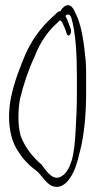

<svg xmlns="http://www.w3.org/2000/svg" viewBox="-20 -710 384 749"><path d="M23 -330C7 -252 16 -171 50 -121C70 -87 98 -61 128 -39C146 -19 162 5 180 14C210 28 236 11 254 -17C271 -42 281 -72 292 -120C309 -184 316 -269 316 -347V-412C316 -433 316 -454 314 -476C308 -542 297 -620 273 -661C264 -686 247 -699 229 -683L221 -675C219 -673 218 -670 216 -666C211 -667 205 -664 199 -657C160 -622 116 -579 81 -502C58 -449 36 -392 23 -330ZM58 -324C72 -382 91 -438 114 -487C140 -555 174 -595 208 -625C212 -629 213 -631 215 -630C220 -630 224 -620 227 -613C229 -608 233 -601 236 -592L240 -579C247 -560 263 -580 255 -600L250 -613C246 -622 244 -631 240 -638L235 -648C244 -656 252 -656 258 -641C275 -587 280 -497 280 -412V-348C280 -298 278 -247 275 -200C273 -157 268 -107 258 -79C251 -56 238 -34 224 -25C190 1 163 -39 142 -68C110 -95 77 -134 60 -182C49 -225 50 -278 58 -324Z"/></svg>

Font: Stray Cat
Style: UltCn
Weight: 400
Version: Version 1.0